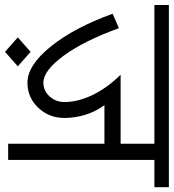

<svg xmlns="http://www.w3.org/2000/svg" viewBox="4 -707 703 777"><g transform="rotate(90 355.5 -318.5)"><path d="M176.8 12.7 118.2 -39.1 176.8 -90.8 235.4 -39.1ZM301.8 -78.1Q231.4 -78.1 155.3 -172.4Q79.1 -266.6 22.5 -422.9L81.1 -448.2Q130.9 -309.6 191.4 -226.1Q252 -142.6 301.8 -142.6Q334 -142.6 356.9 -167.5Q379.9 -192.4 379.9 -227.5Q379.9 -283.2 351.1 -342.3Q322.3 -401.4 269.5 -455.1H548.8V-591.8H-12.7V-650.4H724.6V-591.8H614.3V0H548.8V-389.6H392.6Q418.9 -353.5 431.6 -312Q444.3 -270.5 444.3 -227.5Q444.3 -165 402.8 -121.6Q361.3 -78.1 301.8 -78.1Z"/></g></svg>

Font: Lohit Devanagari
Style: Regular
Weight: 400
Version: 2.95.4